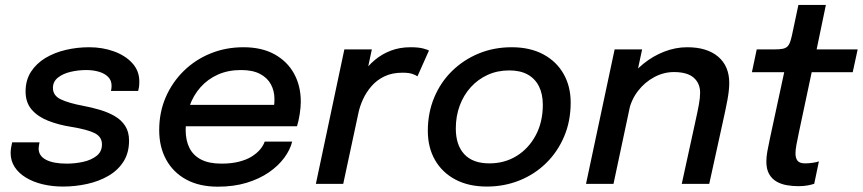

<svg xmlns="http://www.w3.org/2000/svg" viewBox="-20 -726 3406 758"><path d="M228.5 10.5Q186 10.5 148.5 1.5Q111 -7.5 82.5 -24.8Q54 -42 38 -66.5Q22 -91 22 -122Q22 -132 24 -144.5Q26 -157 28 -164H136Q135 -159.5 133.8 -152Q132.5 -144.5 132.5 -140Q132.5 -110.5 161.8 -95.2Q191 -80 243.5 -80Q276.5 -80 308.2 -87Q340 -94 361.2 -110.5Q382.5 -127 382.5 -156Q382.5 -186 353.5 -200.5Q324.5 -215 259.5 -225.5Q212 -233 171.2 -248.8Q130.5 -264.5 105.8 -292.5Q81 -320.5 81 -365Q81 -409.5 102.2 -442.5Q123.5 -475.5 159.2 -497Q195 -518.5 239.8 -529Q284.5 -539.5 332 -539.5Q385 -539.5 430.2 -523Q475.5 -506.5 502.8 -476.2Q530 -446 530 -404.5Q530 -391.5 528.8 -382.8Q527.5 -374 525.5 -367H418Q419.5 -373 420 -377.5Q420.5 -382 420.5 -387.5Q420.5 -409 406.5 -422.8Q392.5 -436.5 369.8 -443Q347 -449.5 320.5 -449.5Q289.5 -449.5 259.2 -442.5Q229 -435.5 209 -419.8Q189 -404 189 -379Q189 -348.5 220 -333.8Q251 -319 307 -308.5Q342 -302 374.8 -292.2Q407.5 -282.5 433.5 -267.2Q459.5 -252 474.5 -228.5Q489.5 -205 489.5 -171Q489.5 -122.5 467.5 -88Q445.5 -53.5 408 -31.8Q370.5 -10 324 0.2Q277.5 10.5 228.5 10.5Z M664.5 -227.5 682 -312H1073L1057.5 -287Q1060 -297.5 1061.8 -307.8Q1063.5 -318 1063.5 -335Q1063.5 -367 1049.5 -393Q1035.5 -419 1006.5 -434.2Q977.5 -449.5 931.5 -449.5Q881 -449.5 840.8 -431.8Q800.5 -414 771.8 -381.8Q743 -349.5 728 -306.5Q713 -263.5 713 -213Q713 -171.5 728 -141.8Q743 -112 774.2 -96Q805.5 -80 854 -80Q894 -80 924 -87.8Q954 -95.5 974.5 -108.5Q995 -121.5 1007.5 -136.8Q1020 -152 1025 -167H1133.5Q1125.5 -134.5 1102 -102.8Q1078.5 -71 1041 -45.2Q1003.5 -19.5 953 -4.2Q902.5 11 840 11Q767 11 715.2 -17.2Q663.5 -45.5 636 -95.8Q608.5 -146 608.5 -212Q608.5 -282.5 634.2 -342Q660 -401.5 705.5 -446Q751 -490.5 811.2 -515Q871.5 -539.5 941 -539.5Q1013 -539.5 1063.5 -511.8Q1114 -484 1140.8 -435.5Q1167.5 -387 1167.5 -324.5Q1167.5 -302.5 1163 -274Q1158.5 -245.5 1152.5 -227.5Z M1227 0 1339.5 -531H1448L1412 -361.5L1381.5 -374.5Q1392.5 -407 1412.2 -436.5Q1432 -466 1459.8 -489.2Q1487.5 -512.5 1522.8 -526Q1558 -539.5 1600.5 -539.5Q1632.5 -539.5 1651 -534.5Q1669.5 -529.5 1673.5 -526.5L1628 -424.5Q1624.5 -428 1610 -433.5Q1595.5 -439 1569 -439Q1528 -439 1497.8 -424.5Q1467.5 -410 1446.8 -386Q1426 -362 1413 -333.8Q1400 -305.5 1394.5 -277.5L1335 0Z M1902 10.5Q1830 10.5 1777.8 -17.2Q1725.5 -45 1697.2 -94.5Q1669 -144 1669 -209.5Q1669 -280.5 1694.2 -341Q1719.5 -401.5 1764.8 -445.8Q1810 -490 1870 -514.8Q1930 -539.5 2000 -539.5Q2072.5 -539.5 2124.8 -511.5Q2177 -483.5 2205 -434.2Q2233 -385 2233 -321Q2233 -248 2207.2 -187.2Q2181.5 -126.5 2136 -82Q2090.5 -37.5 2030.5 -13.5Q1970.5 10.5 1902 10.5ZM1912 -81Q1972 -81 2019.5 -110.2Q2067 -139.5 2095 -191.8Q2123 -244 2123 -312.5Q2123 -354.5 2107.8 -385Q2092.5 -415.5 2063.2 -431.8Q2034 -448 1990.5 -448Q1944 -448 1905.5 -430.5Q1867 -413 1838.8 -382Q1810.5 -351 1795 -309.2Q1779.5 -267.5 1779.5 -218.5Q1779.5 -153.5 1813 -117.2Q1846.5 -81 1912 -81Z M2671.5 0 2725 -245Q2734.5 -287.5 2739.2 -313.8Q2744 -340 2744 -360Q2744 -397 2718.8 -419.2Q2693.5 -441.5 2640.5 -441.5Q2600 -441.5 2562.8 -421.5Q2525.5 -401.5 2499 -367.2Q2472.5 -333 2463 -289.5L2418 -312.5Q2428.5 -361 2455.2 -402.2Q2482 -443.5 2520 -474.2Q2558 -505 2602.5 -522.2Q2647 -539.5 2693 -539.5Q2771.5 -539.5 2815.2 -502.2Q2859 -465 2859 -398.5Q2859 -370 2851.8 -331.2Q2844.5 -292.5 2831.5 -234.5L2780 0ZM2293.5 0 2406.5 -531H2515L2402 0Z M3132 9Q3109 9 3086.8 5.2Q3064.5 1.5 3046 -9Q3027.5 -19.5 3016.5 -38.8Q3005.5 -58 3005.5 -88.5Q3005.5 -105.5 3009.2 -127.2Q3013 -149 3019 -176.5L3076 -441H2948.5L2967.5 -531H3038Q3058.5 -531 3070.5 -533.5Q3082.5 -536 3089.5 -543.2Q3096.5 -550.5 3101.2 -566Q3106 -581.5 3111 -607.5L3132 -706.5H3240.5L3204 -531H3366L3346.5 -441H3184.5L3134.5 -205.5Q3128 -175 3124.2 -154.5Q3120.5 -134 3120.5 -120.5Q3120.5 -101.5 3128.8 -91.2Q3137 -81 3158.5 -81Q3173.5 -81 3189.8 -83.5Q3206 -86 3213 -89L3194.5 -0.5Q3184.5 3 3168.8 6Q3153 9 3132 9Z"/></svg>

Font: Epilogue Medium
Style: Italic
Weight: 500
Italic angle: -12°
Designer: Tyler Finck
Foundry: Etcetera Type Co
Version: Version 2.112